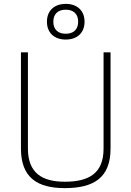

<svg xmlns="http://www.w3.org/2000/svg" viewBox="-20 -962 678 990"><path d="M255 -850C255 -890 279 -912 319 -912C359 -912 383 -890 383 -850C383 -810 359 -788 319 -788C279 -788 255 -810 255 -850ZM416 -850C416 -908 377 -942 319 -942C261 -942 222 -908 222 -850C222 -792 261 -758 319 -758C377 -758 416 -792 416 -850ZM124 -692H88V-196C88 -45 174 8 314 8C464 8 550 -46 550 -196V-692H514V-196C514 -69 440 -25 314 -25C197 -25 124 -70 124 -196Z"/></svg>

Font: RazerF5 Thin
Style: Regular
Weight: 250
Foundry: Razer Inc.
Version: Version 2